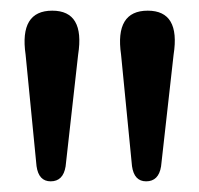

<svg xmlns="http://www.w3.org/2000/svg" viewBox="-20 -796 374 360"><path d="M254 -456Q231.5 -456 227.5 -484.5L207 -693.5Q195 -776 257 -776Q318.5 -776 305.5 -693.5L282 -484Q277.5 -456 254 -456ZM75 -456Q52.5 -456 48.5 -484.5L28 -693.5Q16 -776 78 -776Q139.5 -776 126.5 -693.5L103 -484Q98.5 -456 75 -456Z"/></svg>

Font: Fraunces 9pt Soft
Style: Regular
Weight: 400
Version: Version 1.000;[0bf87f6ff]